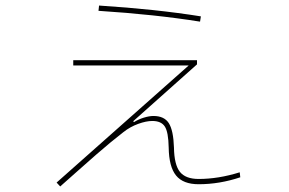

<svg xmlns="http://www.w3.org/2000/svg" viewBox="-20 -637 1040 692"><path d="M701 -559Q538 -585 335 -598L337 -617Q541 -604 704 -578ZM846 2Q771 27 696 27Q640 27 614.5 -4.5Q589 -36 588 -105Q587 -161 574 -181Q561 -201 529 -201Q507 -201 478 -190.5Q449 -180 425 -161Q381 -127 327 -80Q273 -33 259 -20L197 35L184 21L660 -401H244V-420H690V-405L460 -200L463 -197Q479 -207 498.5 -213Q518 -219 533 -219Q572 -219 588.5 -193Q605 -167 607 -105Q608 -43 628.5 -17.5Q649 8 696 8Q767 8 844 -16Z"/></svg>

Font: IBM Plex Sans JP Thin
Style: Regular
Weight: 100
Designer: Mike Abbink; Paul van der Laan; Pieter van Rosmalen; Wujin Sim; Yejin Wi; Jinhee Kim; Boomi Park; Yona Kim; Kichan Ma
Foundry: Sandoll Inc.
Version: Version 1.001